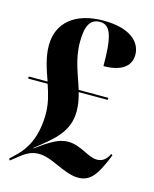

<svg xmlns="http://www.w3.org/2000/svg" viewBox="-112 -800 718 895"><g transform="rotate(15 247.0 -352.5)"><path d="M349 14C407 14 436 -22 478 -128L471 -133C457 -100 434 -90 413 -90C390 -90 370 -101 345 -113C321 -124 295 -136 263 -136C217 -136 176 -109 114 -64L113 -66C192 -129 264 -180 264 -283C264 -315 258 -343 250 -372H390V-382H247C227 -449 195 -513 195 -600C195 -680 216 -714 262 -714C313 -714 330 -662 330 -519C409 -519 460 -548 460 -608C460 -668 407 -724 276 -724C139 -724 59 -656 59 -547C59 -489 78 -436 97 -382H6V-372H100C115 -328 128 -284 128 -234C128 -162 112 -79 45 -16L17 11L22 19L64 -14C94 -37 117 -46 146 -46C178 -46 208 -33 240 -19C278 -2 315 14 349 14Z"/></g></svg>

Font: Noto Serif Display Condensed Black
Style: Regular
Weight: 900
Width: 3
Designer: Monotype Design Team
Foundry: Monotype Imaging Inc.
Version: Version 2.009